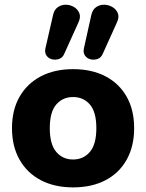

<svg xmlns="http://www.w3.org/2000/svg" viewBox="-20 -802 635 833"><path d="M297 11Q217 11 157.5 -20Q98 -51 65 -109Q32 -167 32 -246Q32 -325 65 -382.5Q98 -440 157.5 -471Q217 -502 297 -502Q378 -502 437.5 -471Q497 -440 529.5 -382.5Q562 -325 562 -246Q562 -167 529.5 -109Q497 -51 437.5 -20Q378 11 297 11ZM297 -110Q342 -110 370 -143Q398 -176 398 -246Q398 -316 370 -348.5Q342 -381 297 -381Q252 -381 224 -348.5Q196 -316 196 -246Q196 -176 224 -143Q252 -110 297 -110ZM426 -569Q419 -552 404 -546.5Q389 -541 373.5 -544.5Q358 -548 349 -560.5Q340 -573 344 -592L376 -736Q381 -760 397 -771Q413 -782 432.5 -781.5Q452 -781 468.5 -771Q485 -761 491.5 -744Q498 -727 487 -704ZM259 -569Q252 -552 237 -546.5Q222 -541 206.5 -544.5Q191 -548 182 -560.5Q173 -573 177 -592L210 -736Q215 -760 231 -771Q247 -782 266.5 -781.5Q286 -781 302 -771Q318 -761 324.5 -744Q331 -727 320 -704Z"/></svg>

Font: Chiron GoRound TC EB
Style: Regular
Weight: 700
Designer: Ryoko NISHIZUKA 西塚涼子 (kana, bopomofo & ideographs); Paul D. Hunt (Latin, Greek & Cyrillic); Sandoll Communications 산돌커뮤니
Foundry: Adobe
Version: Version 1.000;hotconv 1.1.1;makeotfexe 2.6.0